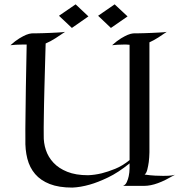

<svg xmlns="http://www.w3.org/2000/svg" viewBox="-20 -851 822 879"><path d="M277.8 -705.1Q258.3 -691.4 234.6 -676.3Q210.9 -661.1 189 -651.9Q187 -589.4 185.8 -538.1Q184.6 -486.8 183.3 -445.6Q182.1 -404.3 181.6 -372.6Q181.2 -340.8 180.7 -316.9Q179.7 -261.2 180.2 -231.9Q179.2 -197.3 189.9 -164.6Q200.7 -131.8 224.9 -106Q249 -80.1 288.1 -64.5Q327.1 -48.8 382.8 -48.8Q413.1 -49.8 445.8 -57.6Q473.6 -64.5 507.3 -78.1Q541 -91.8 573.2 -118.2V-646Q566.4 -647 559.1 -647Q551.8 -647 544.9 -647Q531.2 -647 517.8 -646.2Q504.4 -645.5 493.2 -644Q516.1 -664.6 533.9 -675.3Q551.8 -686 564.5 -691.4Q579.1 -697.3 589.8 -698.2Q599.1 -698.2 613.3 -698.5Q627.4 -698.7 643.3 -699.2Q659.2 -699.7 675.5 -700.4Q691.9 -701.2 705.8 -701.9Q719.7 -702.6 729.7 -703.4Q739.7 -704.1 743.2 -705.1Q726.1 -692.9 704.8 -679.4Q683.6 -666 664.1 -657.2V-153.8Q663.6 -129.9 661.1 -109.4Q658.7 -91.8 654.5 -75Q650.4 -58.1 642.1 -51.8Q669.4 -47.9 690.4 -46.9Q711.4 -45.9 727.1 -45.9Q754.9 -45.9 767.1 -47.9Q779.3 -49.8 780.8 -50.8Q757.8 -37.6 738.8 -28.1Q719.7 -18.6 702.9 -12.5Q686 -6.3 670.2 -3.2Q654.3 0 638.2 0H543Q554.2 -3.9 560.3 -17.1Q566.4 -30.3 569.3 -44.4Q572.8 -60.5 573.2 -80.1V-103Q521.5 -61 474.6 -38.6Q427.7 -16.1 391.1 -5.9Q348.6 6.3 311 7.8Q249.5 7.8 207.8 -8.5Q166 -24.9 140.9 -54.2Q115.7 -83.5 105.2 -124.5Q94.7 -165.5 96.2 -214.8Q95.7 -255.4 96.7 -316.9Q97.2 -369.6 98.4 -450.9Q99.6 -532.2 102.1 -647H80.1Q66.4 -647 52.7 -646.2Q39.1 -645.5 27.8 -644Q50.8 -664.6 68.6 -675.3Q86.4 -686 99.1 -691.4Q113.8 -697.3 125 -698.2Q134.3 -698.2 148.4 -698.5Q162.6 -698.7 178.5 -699.2Q194.3 -699.7 210.7 -700.4Q227.1 -701.2 241 -701.9Q254.9 -702.6 264.6 -703.4Q274.4 -704.1 277.8 -705.1ZM780.8 -50.8V-51.3H781.2Q781.7 -51.8 782.2 -51.8ZM564 -775.9 487.8 -723.1 429.2 -778.8 504.9 -831.1ZM384.8 -775.9 309.1 -723.1 250 -778.8 326.2 -831.1Z"/></svg>

Font: Quintessential
Style: Regular
Weight: 400
Designer: Astigmatic (AOETI)
Foundry: Astigmatic (AOETI)
Version: Version 1.000